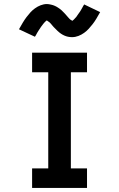

<svg xmlns="http://www.w3.org/2000/svg" viewBox="-20 -931 590 951"><path d="M139 0V-97H219V-573H139V-670H411V-573H331V-97H411V0ZM337 -747Q332 -747 327 -747.5Q322 -748 317 -749Q312 -750 307.5 -751.5Q303 -753 298.5 -755Q294 -757 289.5 -759.5Q285 -762 281.5 -764.5Q278 -767 273.5 -770.5Q269 -774 265.5 -777.5Q262 -781 258.5 -784.5Q255 -788 251.5 -791.5Q248 -795 245.5 -797.5Q243 -800 239 -805Q235 -810 231.5 -814Q228 -818 224.5 -821Q221 -824 216.5 -826.5Q212 -829 212 -832L214 -833Q215 -833 215 -832L212 -830Q209 -828 206 -825.5Q203 -823 201 -820.5Q199 -818 197.5 -816.5Q196 -815 194.5 -813Q193 -811 191.5 -809Q190 -807 188.5 -805Q187 -803 185 -800.5Q183 -798 181.5 -795.5Q180 -793 178 -790Q176 -787 174 -784Q172 -781 170 -778Q168 -775 166 -771.5Q164 -768 162 -764.5Q160 -761 158 -757Q156 -753 153 -749L74 -786Q84 -804 93 -819Q102 -834 111.5 -846.5Q121 -859 130.5 -869.5Q140 -880 153 -889.5Q166 -899 181.5 -905Q197 -911 213 -911Q218 -911 223 -910Q228 -909 233 -908Q238 -907 242.5 -905.5Q247 -904 251.5 -902Q256 -900 260.5 -897.5Q265 -895 268.5 -892.5Q272 -890 276.5 -887Q281 -884 284.5 -880.5Q288 -877 291.5 -873.5Q295 -870 298.5 -866.5Q302 -863 304.5 -860Q307 -857 311 -852.5Q315 -848 318.5 -844Q322 -840 325.5 -836.5Q329 -833 333.5 -831Q338 -829 338 -825H335Q335 -826 338 -828Q341 -830 344 -832.5Q347 -835 349 -837.5Q351 -840 352.5 -841.5Q354 -843 355.5 -844.5Q357 -846 358.5 -848Q360 -850 361.5 -852.5Q363 -855 365 -857.5Q367 -860 368.5 -862.5Q370 -865 372 -867.5Q374 -870 376 -873Q378 -876 380 -879.5Q382 -883 384 -886.5Q386 -890 388 -893.5Q390 -897 392 -901Q394 -905 397 -909L476 -871Q466 -853 457 -838Q448 -823 438.5 -811Q429 -799 419.5 -788.5Q410 -778 397 -768.5Q384 -759 368.5 -753Q353 -747 337 -747Z"/></svg>

Font: Lode
Style: Bold
Weight: 700
Monospace: yes
Designer: Belleve Invis
Foundry: Belleve Invis
Version: Version 29.2.0; ttfautohint (v1.8.3)